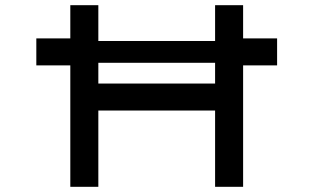

<svg xmlns="http://www.w3.org/2000/svg" viewBox="-20 -720 1208 740"><path d="M251 -468V0H359V-294H809V0H917V-468H1048V-572H917V-700H809V-562H359V-700H251V-572H120V-468ZM359 -478H809V-398H359Z"/></svg>

Font: Lexend Peta
Style: Regular
Weight: 400
Designer: Bonnie Shaver-Troup, Thomas Jockin
Foundry: Lexend
Version: Version 1.007